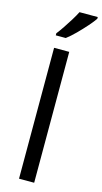

<svg xmlns="http://www.w3.org/2000/svg" viewBox="-148 -1126 573 1077"><g transform="rotate(15 138.5 -588.0)"><path d="M173 -93H85V-853H173ZM277 -1073Q265 -1055 240 -1026.5Q215 -998 186.5 -969.5Q158 -941 134 -923H76V-935Q91 -954 108.5 -980Q126 -1006 143 -1033.5Q160 -1061 171 -1083H277Z"/></g></svg>

Font: Noto Sans Kannada UI
Style: Regular
Weight: 400
Designer: Jelle Bosma - Monotype Design Team
Foundry: Monotype Imaging Inc.
Version: Version 2.005; ttfautohint (v1.8.4.7-5d5b)